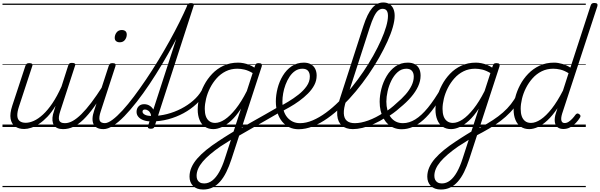

<svg xmlns="http://www.w3.org/2000/svg" viewBox="-20 -1024 4838 1548"><path d="M175 16Q131 16 102 -4.5Q73 -25 65.5 -66.5Q58 -108 79 -172L185 -494Q190 -506 196 -510.5Q202 -515 216 -515Q232 -515 238.5 -509Q245 -503 240 -491L133 -165Q119 -123 119.5 -93.5Q120 -64 137.5 -49Q155 -34 188 -34Q218 -34 253.5 -50Q289 -66 327 -101Q365 -136 402.5 -191.5Q440 -247 476 -327L530 -496Q534 -508 540 -512.5Q546 -517 560 -517Q577 -517 583.5 -511.5Q590 -506 585 -494L466 -128Q449 -77 457 -54Q465 -31 503 -31Q513 -31 517 -23.5Q521 -16 519.5 -7Q518 2 510 9.5Q502 17 488 17Q462 17 443.5 9Q425 1 415 -14.5Q405 -30 403 -52Q401 -74 407 -101L428 -171Q396 -118 362 -82.5Q328 -47 295 -25.5Q262 -4 231.5 6Q201 16 175 16ZM0 475H646V485H0ZM0 -20H646V0H0ZM0 -505H646V-500H0ZM0 -995H646V-985H0Z M489 17Q478 17 473.5 9.5Q469 2 470.5 -7Q472 -16 480.5 -23.5Q489 -31 504 -31Q534 -31 566.5 -49Q599 -67 636.5 -104Q674 -141 716.5 -197Q759 -253 808 -330Q815 -341 824 -339.5Q833 -338 838 -330Q843 -322 837 -312Q784 -225 738.5 -162Q693 -99 652 -59.5Q611 -20 571 -1.5Q531 17 489 17ZM646 475V485ZM646 -20V0ZM646 -505V-500ZM646 -995V-985Z M814 17Q784 17 764 7Q744 -3 734.5 -22.5Q725 -42 726 -69.5Q727 -97 739 -132L857 -494Q861 -506 867 -510.5Q873 -515 887 -515Q903 -515 909 -509Q915 -503 911 -491L793 -129Q776 -78 783 -54.5Q790 -31 828 -31Q839 -31 843 -23.5Q847 -16 845.5 -7Q844 2 836 9.5Q828 17 814 17ZM945 -683Q928 -683 916.5 -692Q905 -701 905 -719Q905 -743 920 -762.5Q935 -782 962 -782Q980 -782 991 -773Q1002 -764 1002 -745Q1002 -722 987.5 -702.5Q973 -683 945 -683ZM646 475H971V485H646ZM646 -20H971V0H646ZM646 -505H971V-500H646ZM646 -995H971V-985H646Z M815 17Q804 17 800 9.5Q796 2 797.5 -7Q799 -16 806 -23.5Q813 -31 824 -31Q850 -31 887 -58.5Q924 -86 968 -134Q1012 -182 1060 -246Q1108 -310 1158 -384Q1208 -458 1256 -537Q1304 -616 1347.5 -694.5Q1391 -773 1427 -845.5Q1463 -918 1489 -978Q1493 -986 1500 -990Q1507 -994 1515 -994Q1523 -994 1527.5 -989.5Q1532 -985 1529 -978Q1502 -911 1464 -833Q1426 -755 1381 -672Q1336 -589 1286.5 -506Q1237 -423 1185.5 -346Q1134 -269 1082.5 -203Q1031 -137 983 -87.5Q935 -38 892 -10.5Q849 17 815 17ZM971 475H996V485H971ZM971 -20H996V0H971ZM971 -505H996V-500H971ZM971 -995H996V-985H971Z M1195 14Q1183 14 1176.5 9.5Q1170 5 1173 -7L1488 -978Q1492 -990 1499 -994.5Q1506 -999 1519 -999Q1535 -999 1540.5 -993.5Q1546 -988 1541 -976L1226 -4Q1223 5 1216.5 9.5Q1210 14 1195 14ZM996 475H1510V485H996ZM996 -20H1510V0H996ZM996 -505H1510V-500H996ZM996 -995H1510V-985H996Z M1201 -45Q1165 -45 1138 -54.5Q1111 -64 1096 -81.5Q1081 -99 1081 -122Q1081 -149 1097.5 -166.5Q1114 -184 1142 -184Q1169 -184 1190 -169.5Q1211 -155 1221 -131.5Q1231 -108 1222 -81L1194 -68Q1201 -90 1194.5 -106.5Q1188 -123 1175 -132Q1162 -141 1149 -141Q1129 -141 1129 -124Q1129 -110 1147.5 -99.5Q1166 -89 1207 -89Q1267 -89 1327 -104.5Q1387 -120 1441 -148Q1495 -176 1537.5 -213Q1580 -250 1605 -293Q1611 -303 1621 -302.5Q1631 -302 1637.5 -294.5Q1644 -287 1637 -277Q1609 -228 1563.5 -185.5Q1518 -143 1460 -111.5Q1402 -80 1336.5 -62.5Q1271 -45 1201 -45ZM1510 475V485ZM1510 -20V0ZM1510 -505V-500ZM1510 -995V-985Z M1618 504Q1565 504 1536.5 475Q1508 446 1508 400Q1508 362 1524 325.5Q1540 289 1570.5 254Q1601 219 1643.5 184.5Q1686 150 1738 116Q1759 102 1780 88.5Q1801 75 1822 62Q1843 49 1863 37L1923 -148Q1884 -88 1844 -51.5Q1804 -15 1767.5 1Q1731 17 1700 17Q1661 17 1632.5 -2Q1604 -21 1589 -57Q1574 -93 1574 -141Q1574 -186 1587 -237.5Q1600 -289 1626 -338.5Q1652 -388 1691 -429Q1730 -470 1782.5 -494.5Q1835 -519 1900 -519Q1921 -519 1944 -514.5Q1967 -510 1989.5 -501Q2012 -492 2031 -479L2037 -496Q2040 -507 2046.5 -511Q2053 -515 2066 -515Q2084 -515 2089 -507.5Q2094 -500 2090 -488L1846 260Q1827 318 1804.5 363.5Q1782 409 1754 440.5Q1726 472 1692.5 488Q1659 504 1618 504ZM1626 455Q1661 455 1691.5 431.5Q1722 408 1747.5 362.5Q1773 317 1793 254L1842 103Q1828 112 1814 121Q1800 130 1785.5 139Q1771 148 1757 157Q1711 189 1675 219.5Q1639 250 1614.5 279Q1590 308 1577.5 336.5Q1565 365 1565 394Q1565 412 1571.5 425.5Q1578 439 1591.5 447Q1605 455 1626 455ZM1714 -33Q1751 -33 1793 -61Q1835 -89 1880.5 -146Q1926 -203 1970 -290L2017 -435Q1981 -456 1951 -463Q1921 -470 1894 -470Q1842 -470 1800 -449Q1758 -428 1726.5 -392.5Q1695 -357 1673.5 -314.5Q1652 -272 1641.5 -228Q1631 -184 1631 -146Q1631 -111 1640 -86Q1649 -61 1668 -47Q1687 -33 1714 -33ZM1510 475H2145V485H1510ZM1510 -20H2145V0H1510ZM1510 -505H2145V-500H1510ZM1510 -995H2145V-985H1510Z M2238 -120Q2185 -89 2125.5 -55Q2066 -21 2005.5 13.5Q1945 48 1888 81Q1882 85 1877.5 80Q1873 75 1871 65.5Q1869 56 1872.5 46Q1876 36 1887 30Q1942 -2 2000.5 -35Q2059 -68 2117.5 -101Q2176 -134 2229 -165Q2234 -169 2239 -164Q2244 -159 2246 -150.5Q2248 -142 2246.5 -133Q2245 -124 2238 -120ZM2145 475V485ZM2145 -20V0ZM2145 -505V-500ZM2145 -995V-985Z M2222 -158Q2260 -178 2303.5 -204Q2347 -230 2387 -261.5Q2427 -293 2452.5 -329.5Q2478 -366 2478 -407Q2478 -436 2463.5 -453Q2449 -470 2418 -470Q2407 -470 2402.5 -477Q2398 -484 2399.5 -494Q2401 -504 2408.5 -511.5Q2416 -519 2429 -519Q2464 -519 2487 -505.5Q2510 -492 2521.5 -468.5Q2533 -445 2533 -415Q2533 -374 2514 -338Q2495 -302 2463 -270Q2431 -238 2392.5 -210Q2354 -182 2314 -159.5Q2274 -137 2239 -118ZM2145 475H2589V485H2145ZM2145 -20H2589V0H2145ZM2145 -505H2589V-500H2145ZM2145 -995H2589V-985H2145Z M2387 18Q2346 18 2312.5 2Q2279 -14 2254.5 -44Q2230 -74 2217 -115.5Q2204 -157 2204 -206Q2204 -257 2218 -312Q2232 -367 2260.5 -414Q2289 -461 2331.5 -490Q2374 -519 2430 -519Q2439 -519 2442 -511.5Q2445 -504 2443 -494Q2441 -484 2434.5 -477Q2428 -470 2419 -470Q2386 -470 2360 -452.5Q2334 -435 2314.5 -405.5Q2295 -376 2282 -341Q2269 -306 2263 -271Q2257 -236 2257 -206Q2257 -167 2266.5 -134.5Q2276 -102 2295 -79Q2314 -56 2340 -43.5Q2366 -31 2399 -31Q2448 -31 2501 -53.5Q2554 -76 2608 -115.5Q2662 -155 2714.5 -207.5Q2767 -260 2816.5 -321Q2866 -382 2910 -447Q2954 -512 2990 -576.5Q3026 -641 3052.5 -700.5Q3079 -760 3093.5 -810Q3108 -860 3108 -896Q3108 -906 3116 -911.5Q3124 -917 3135 -917Q3146 -917 3154 -911.5Q3162 -906 3162 -896Q3162 -858 3147 -805Q3132 -752 3103.5 -689.5Q3075 -627 3036.5 -559Q2998 -491 2950.5 -422Q2903 -353 2849.5 -288.5Q2796 -224 2738.5 -168.5Q2681 -113 2621.5 -71Q2562 -29 2503 -5.5Q2444 18 2387 18ZM2589 475V485ZM2589 -20V0ZM2589 -505V-500ZM2589 -995V-985Z M2825 17Q2770 17 2737 -11Q2704 -39 2699 -94Q2694 -149 2720 -227L2910 -815Q2942 -914 2980.5 -959Q3019 -1004 3070 -1004Q3100 -1004 3120.5 -990.5Q3141 -977 3151.5 -953Q3162 -929 3162 -897Q3162 -885 3154 -878.5Q3146 -872 3135 -872Q3124 -872 3116 -878.5Q3108 -885 3108 -897Q3108 -915 3103.5 -927.5Q3099 -940 3089.5 -946.5Q3080 -953 3065 -953Q3045 -953 3028 -938Q3011 -923 2994.5 -889Q2978 -855 2960 -799L2771 -214Q2750 -149 2752 -109Q2754 -69 2776.5 -50Q2799 -31 2840 -31Q2850 -31 2854.5 -23.5Q2859 -16 2857 -7Q2855 2 2846.5 9.5Q2838 17 2825 17ZM2589 475H2983V485H2589ZM2589 -20H2983V0H2589ZM2589 -505H2983V-500H2589ZM2589 -995H2983V-985H2589Z M2825 17Q2813 17 2809 9.5Q2805 2 2808 -7Q2811 -16 2819.5 -23.5Q2828 -31 2841 -31Q2889 -31 2949 -52.5Q3009 -74 3075 -117Q3082 -122 3088.5 -119Q3095 -116 3099 -108Q3103 -100 3102 -92Q3101 -84 3093 -79Q3042 -46 2993.5 -24.5Q2945 -3 2902.5 7Q2860 17 2825 17ZM2983 475V485ZM2983 -20V0ZM2983 -505V-500ZM2983 -995V-985Z M3072 -113Q3101 -129 3127.5 -149.5Q3154 -170 3177 -192Q3219 -227 3250 -262.5Q3281 -298 3298.5 -334.5Q3316 -371 3316 -406Q3316 -436 3301 -453Q3286 -470 3256 -470Q3245 -470 3240.5 -477Q3236 -484 3237.5 -494Q3239 -504 3247 -511.5Q3255 -519 3268 -519Q3303 -519 3326 -505.5Q3349 -492 3360 -469Q3371 -446 3371 -414Q3371 -371 3351 -327.5Q3331 -284 3294 -241Q3257 -198 3205 -156Q3180 -133 3151 -112Q3122 -91 3092 -73ZM2983 475H3427V485H2983ZM2983 -20H3427V0H2983ZM2983 -505H3427V-500H2983ZM2983 -995H3427V-985H2983Z M3218 18Q3185 18 3157 7Q3129 -4 3107.5 -24Q3086 -44 3071 -71.5Q3056 -99 3048.5 -132.5Q3041 -166 3041 -204Q3041 -253 3055 -308Q3069 -363 3097.5 -411Q3126 -459 3168.5 -489Q3211 -519 3268 -519Q3278 -519 3281.5 -511.5Q3285 -504 3283 -494Q3281 -484 3274 -477Q3267 -470 3257 -470Q3217 -470 3186.5 -443Q3156 -416 3135.5 -374.5Q3115 -333 3105 -288Q3095 -243 3095 -205Q3095 -168 3103.5 -136Q3112 -104 3129 -80.5Q3146 -57 3171 -44Q3196 -31 3229 -31Q3279 -31 3328.5 -61.5Q3378 -92 3430 -155.5Q3482 -219 3538 -316Q3542 -323 3551 -322Q3560 -321 3566 -314Q3572 -307 3568 -298Q3523 -216 3480 -156Q3437 -96 3393.5 -57.5Q3350 -19 3307 -0.5Q3264 18 3218 18ZM3427 475V485ZM3427 -20V0ZM3427 -505V-500ZM3427 -995V-985Z M3535 504Q3482 504 3453.5 475Q3425 446 3425 400Q3425 362 3441 325.5Q3457 289 3487.5 254Q3518 219 3560.5 184.5Q3603 150 3655 116Q3676 102 3697 88.5Q3718 75 3739 62Q3760 49 3780 37L3840 -148Q3801 -88 3761 -51.5Q3721 -15 3684.5 1Q3648 17 3617 17Q3578 17 3549.5 -2Q3521 -21 3506 -57Q3491 -93 3491 -141Q3491 -186 3504 -237.5Q3517 -289 3543 -338.5Q3569 -388 3608 -429Q3647 -470 3699.5 -494.5Q3752 -519 3817 -519Q3838 -519 3861 -514.5Q3884 -510 3906.5 -501Q3929 -492 3948 -479L3954 -496Q3957 -507 3963.5 -511Q3970 -515 3983 -515Q4001 -515 4006 -507.5Q4011 -500 4007 -488L3763 260Q3744 318 3721.5 363.5Q3699 409 3671 440.5Q3643 472 3609.5 488Q3576 504 3535 504ZM3543 455Q3578 455 3608.5 431.5Q3639 408 3664.5 362.5Q3690 317 3710 254L3759 103Q3745 112 3731 121Q3717 130 3702.5 139Q3688 148 3674 157Q3628 189 3592 219.5Q3556 250 3531.5 279Q3507 308 3494.5 336.5Q3482 365 3482 394Q3482 412 3488.5 425.5Q3495 439 3508.5 447Q3522 455 3543 455ZM3631 -33Q3668 -33 3710 -61Q3752 -89 3797.5 -146Q3843 -203 3887 -290L3934 -435Q3898 -456 3868 -463Q3838 -470 3811 -470Q3759 -470 3717 -449Q3675 -428 3643.5 -392.5Q3612 -357 3590.5 -314.5Q3569 -272 3558.5 -228Q3548 -184 3548 -146Q3548 -111 3557 -86Q3566 -61 3585 -47Q3604 -33 3631 -33ZM3427 475H4062V485H3427ZM3427 -20H4062V0H3427ZM3427 -505H4062V-500H3427ZM3427 -995H4062V-985H3427Z M3815 72Q3808 76 3802 71.5Q3796 67 3793.5 58.5Q3791 50 3793 42Q3795 34 3803 30Q3860 1 3908.5 -27.5Q3957 -56 3997 -86Q4037 -116 4069 -149.5Q4101 -183 4126 -222Q4151 -261 4169 -307Q4174 -319 4183 -319Q4192 -319 4199 -312Q4206 -305 4202 -295Q4183 -242 4156 -198.5Q4129 -155 4094 -118.5Q4059 -82 4016.5 -49.5Q3974 -17 3923.5 12.5Q3873 42 3815 72ZM4062 475V485ZM4062 -20V0ZM4062 -505V-500ZM4062 -995V-985Z M4247 17Q4208 17 4179.5 -2Q4151 -21 4136 -57Q4121 -93 4121 -141Q4121 -186 4134 -237.5Q4147 -289 4173 -338.5Q4199 -388 4238.5 -429Q4278 -470 4330 -494.5Q4382 -519 4447 -519Q4479 -519 4514.5 -508.5Q4550 -498 4579 -479L4742 -979Q4746 -991 4752.5 -995.5Q4759 -1000 4772 -1000Q4790 -1000 4795 -992.5Q4800 -985 4796 -973L4512 -107Q4501 -70 4506.5 -51Q4512 -32 4532 -32Q4549 -32 4564.5 -42Q4580 -52 4594.5 -67.5Q4609 -83 4620 -99Q4626 -106 4632.5 -108.5Q4639 -111 4648 -105Q4659 -98 4660 -91Q4661 -84 4656 -76Q4643 -54 4623 -33Q4603 -12 4578 2Q4553 16 4523 16Q4495 16 4477.5 3.5Q4460 -9 4454.5 -34Q4449 -59 4457 -95Q4462 -110 4466 -124.5Q4470 -139 4475 -152Q4434 -91 4393.5 -53.5Q4353 -16 4316 0.5Q4279 17 4247 17ZM4178 -146Q4178 -111 4187 -86Q4196 -61 4214.5 -47Q4233 -33 4261 -33Q4298 -33 4340.5 -61.5Q4383 -90 4428.5 -148Q4474 -206 4519 -294L4564 -434Q4528 -456 4498 -463Q4468 -470 4441 -470Q4389 -470 4347 -449Q4305 -428 4273.5 -392.5Q4242 -357 4220.5 -314.5Q4199 -272 4188.5 -228Q4178 -184 4178 -146ZM4062 475H4703V485H4062ZM4062 -20H4703V0H4062ZM4062 -505H4703V-500H4062ZM4062 -995H4703V-985H4062Z"/></svg>

Font: Playwrite SK Guides
Style: Regular
Weight: 400
Designer: Veronika Burian, José Scaglione
Foundry: TypeTogether
Version: Version 1.003